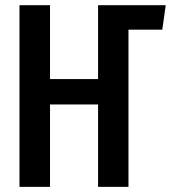

<svg xmlns="http://www.w3.org/2000/svg" viewBox="-20 -728 666 748"><path d="M362.1 0V-321H174.9V0H55.9V-707.7H174.9V-420H362.1V-707.7H625.6L612.3 -612.3H480.5V0Z"/></svg>

Font: Fira Code Medium
Style: Regular
Weight: 500
Designer: Carrois Corporate, Edenspiekermann AG, Nikita Prokopov
Foundry: Carrois Corporate, Edenspiekermann AG, Nikita Prokopov
Version: Version 6.002